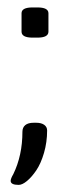

<svg xmlns="http://www.w3.org/2000/svg" viewBox="-20 -417 191 524"><path d="M69 -314.3Q38.8 -314.3 38.8 -330.6V-380.9Q38.8 -396.7 69 -396.7H82Q112.2 -396.7 112.2 -380.9V-330.6Q112.2 -314.3 82 -314.3ZM30.9 87.6Q9.1 87.6 9.1 76.5Q9.1 70.6 16.3 58.3Q41.2 7.1 41.2 -57.5Q41.2 -69 48.9 -75.5Q56.7 -82 72.1 -82H78.9Q92.7 -82 100.7 -76.3Q108.6 -70.6 108.6 -61Q108.6 -28.9 100.1 0.2Q91.6 29.3 79.1 47.8Q66.6 66.2 53.7 76.9Q40.8 87.6 30.9 87.6Z"/></svg>

Font: Jaldi
Style: Regular
Weight: 400
Designer: Pablo Cosgaya and Nicolas Silva
Foundry: Omnibus-Type
Version: Version 1.001;PS 001.001;hotconv 1.0.70;makeotf.lib2.5.58329